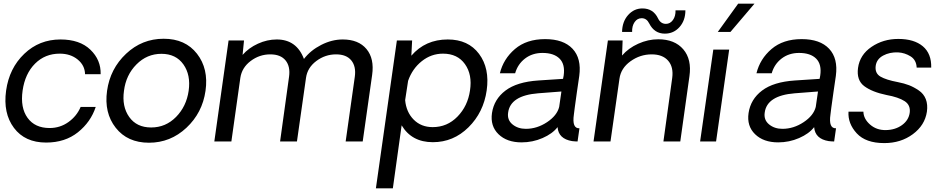

<svg xmlns="http://www.w3.org/2000/svg" viewBox="-20 -770 5128 1045"><path d="M231 5.9Q115.7 5.9 55.9 -74Q-3.9 -153.8 13.2 -276.9Q30.3 -398.9 112.1 -477.1Q193.8 -555.2 309.1 -555.2Q414.1 -555.2 471.9 -499.5Q529.8 -443.8 527.8 -366.2H442.9Q441.9 -414.1 402.8 -446Q363.8 -478 305.2 -478Q225.1 -478 170.7 -423.6Q116.2 -369.1 103 -276.9Q89.8 -184.1 129.9 -128.7Q169.9 -73.2 250 -73.2Q307.1 -73.2 352.5 -105.7Q397.9 -138.2 418.9 -188H501Q474.1 -106 404.1 -50Q334 5.9 231 5.9Z M994.6 -74.5Q907.7 6.8 790.8 6.8Q673.8 6.8 609.9 -74.5Q545.9 -155.8 562.7 -275.9Q579.6 -396 666.3 -477.5Q752.9 -559.1 870.8 -559.1Q988.8 -559.1 1052.2 -477.5Q1115.7 -396 1098.6 -275.9Q1081.5 -155.8 994.6 -74.5ZM1006.8 -275.9Q1019 -361.8 978.3 -419.4Q937.5 -477.1 858.6 -477.1Q779.8 -477.1 722.7 -419.4Q665.5 -361.8 654.8 -275.9Q642.6 -190.9 683.1 -133.5Q723.6 -76.2 802.7 -76.2Q881.8 -76.2 938.2 -133.5Q994.6 -190.9 1006.8 -275.9Z M1845.2 -555.2Q1931.2 -555.2 1974.6 -503.2Q2018.1 -451.2 2005.4 -361.8L1954.1 0H1861.3L1911.1 -352.1Q1918.9 -408.2 1892.1 -441.2Q1865.2 -474.1 1809.1 -474.1Q1750 -474.1 1701.7 -438Q1653.3 -401.9 1645.5 -346.2L1596.2 0H1504.4L1553.2 -352.1Q1561 -408.2 1534.2 -441.2Q1507.3 -474.1 1451.2 -474.1Q1392.1 -474.1 1344.2 -438Q1296.4 -401.9 1288.1 -346.2L1239.3 0H1146.5L1224.1 -549.8H1308.1L1300.3 -471.2Q1333.5 -509.3 1383.8 -532.2Q1434.1 -555.2 1486.3 -555.2Q1594.2 -555.2 1634.3 -449.2Q1670.4 -496.1 1728.3 -525.6Q1786.1 -555.2 1845.2 -555.2Z M2417 -555.2Q2528.8 -555.2 2587.4 -476.6Q2646 -397.9 2628.9 -278.1Q2611.8 -158.2 2529.8 -77.1Q2447.8 3.9 2335.9 3.9Q2220.7 3.9 2166 -87.9L2118.2 254.9H2025.9L2140.1 -549.8H2223.1L2218.8 -466.8Q2294.9 -555.2 2417 -555.2ZM2335 -78.1Q2414.1 -78.1 2470 -135.5Q2525.9 -192.9 2538.1 -277.8Q2551.3 -363.8 2510.7 -420.9Q2470.2 -478 2391.1 -478Q2327.1 -478 2275.6 -437Q2224.1 -396 2201.2 -330.1L2185.1 -225.1Q2190.9 -160.2 2231.4 -119.1Q2272 -78.1 2335 -78.1Z M2818.8 4.9Q2738.8 4.9 2693.1 -39.6Q2647.5 -84 2657.7 -154.8Q2668.9 -230 2731.2 -277.1Q2793.5 -324.2 2909.7 -332L3044.4 -340.8L3047.9 -358.9Q3056.6 -419.9 3025.6 -450.9Q2994.6 -481.9 2932.6 -481.9Q2877.4 -481.9 2837.6 -451.4Q2797.9 -420.9 2783.7 -371.1H2700.7Q2719.7 -449.2 2782.7 -503.2Q2845.7 -557.1 2946.8 -557.1Q3046.9 -557.1 3096.2 -504.6Q3145.5 -452.1 3132.8 -356.9Q3127 -316.9 3119.9 -268.6Q3112.8 -220.2 3108.2 -184.1Q3103.5 -147.9 3103.5 -147Q3092.3 -69.8 3133.8 -71.8L3123.5 0Q3111.3 0 3093.8 -2Q3019.5 -14.2 3014.6 -78.1Q2986.8 -42 2932.9 -18.6Q2878.9 4.9 2818.8 4.9ZM2841.8 -68.8Q2902.8 -68.8 2957.3 -105Q3011.7 -141.1 3023.4 -188L3035.6 -272L2908.7 -262.2Q2757.8 -250 2745.6 -157.2Q2739.7 -117.2 2769.3 -93Q2798.8 -68.8 2841.8 -68.8Z M3365.7 -596.2Q3366.7 -652.3 3398.7 -688.2Q3430.7 -724.1 3476.6 -724.1Q3535.6 -724.1 3561.5 -669.9Q3575.7 -640.1 3604.5 -640.1Q3627.4 -640.1 3642.6 -661.1Q3657.7 -682.1 3656.7 -713.9H3710.4Q3710.4 -658.7 3678.5 -622.8Q3646.5 -586.9 3598.6 -586.9Q3541.5 -586.9 3513.7 -642.1Q3499.5 -670.9 3472.7 -670.9Q3448.7 -670.9 3434.1 -649.9Q3419.4 -628.9 3420.4 -596.2ZM3562.5 -556.2Q3652.3 -556.2 3699 -501.5Q3745.6 -446.8 3732.4 -355L3682.6 0H3590.8L3638.7 -346.2Q3646.5 -405.3 3616.5 -439.7Q3586.4 -474.1 3526.9 -474.1Q3463.9 -474.1 3411.6 -436.5Q3359.4 -398.9 3351.6 -341.8L3302.7 0H3210.4L3288.6 -549.8H3368.7L3365.7 -467.8Q3399.9 -507.8 3453.6 -532Q3507.3 -556.2 3562.5 -556.2Z M3997.6 -750H4086.4L3955.6 -596.2H3886.7ZM3862.3 -500H3948.7L3877.4 0H3790.5Z M4215.3 4.9Q4135.3 4.9 4089.6 -39.6Q4043.9 -84 4054.2 -154.8Q4065.4 -230 4127.7 -277.1Q4189.9 -324.2 4306.2 -332L4440.9 -340.8L4444.3 -358.9Q4453.1 -419.9 4422.1 -450.9Q4391.1 -481.9 4329.1 -481.9Q4273.9 -481.9 4234.1 -451.4Q4194.3 -420.9 4180.2 -371.1H4097.2Q4116.2 -449.2 4179.2 -503.2Q4242.2 -557.1 4343.3 -557.1Q4443.4 -557.1 4492.7 -504.6Q4542 -452.1 4529.3 -356.9Q4523.4 -316.9 4516.4 -268.6Q4509.3 -220.2 4504.6 -184.1Q4500 -147.9 4500 -147Q4488.8 -69.8 4530.3 -71.8L4520 0Q4507.8 0 4490.2 -2Q4416 -14.2 4411.1 -78.1Q4383.3 -42 4329.3 -18.6Q4275.4 4.9 4215.3 4.9ZM4238.3 -68.8Q4299.3 -68.8 4353.8 -105Q4408.2 -141.1 4419.9 -188L4432.1 -272L4305.2 -262.2Q4154.3 -250 4142.1 -157.2Q4136.2 -117.2 4165.8 -93Q4195.3 -68.8 4238.3 -68.8Z M4793 8.8Q4691.9 8.8 4643.1 -44.2Q4594.2 -97.2 4598.1 -162.1H4679.2Q4680.2 -123 4715.6 -92Q4751 -61 4802 -62Q4853 -63 4889.2 -89.1Q4925.3 -115.2 4931.2 -155.8Q4937 -197.8 4903.6 -219.5Q4870.1 -241.2 4805.2 -252.9Q4727.1 -269 4684.1 -301Q4641.1 -333 4649.9 -399.9Q4659.7 -471.7 4723.4 -514.9Q4787.1 -558.1 4869.1 -558.1Q4955.1 -558.1 5002.7 -518.1Q5050.3 -478 5048.3 -401.9H4969.2Q4967.3 -443.8 4935.8 -463.4Q4904.3 -482.9 4868.2 -484.9Q4822.3 -486.8 4786.6 -467.5Q4751 -448.2 4746.1 -411.1Q4741.2 -371.1 4772.2 -353Q4803.2 -335 4866.2 -323.2Q4901.4 -316.4 4927.7 -306.2Q4954.1 -295.9 4980.7 -277.8Q5007.3 -259.8 5018.8 -230.5Q5030.3 -201.2 5024.9 -162.1Q5013.7 -87.9 4948.2 -39.6Q4882.8 8.8 4793 8.8Z"/></svg>

Font: Oakes Grotesk
Style: Italic
Weight: 400
Designer: Samuel Oakes
Foundry: Samuel Oakes
Version: Version 1.0 | wf-rip DC20170320